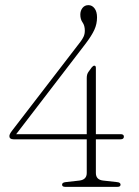

<svg xmlns="http://www.w3.org/2000/svg" viewBox="-20 -727 540 747"><path d="M317.5 -424Q317.5 -439 325 -448.5L337 -465Q342.5 -471.5 347 -471.5Q353 -471.5 353 -463V-205H449.5Q462 -205 462 -195.5Q462 -185 449 -185H353V-54Q353 -27.5 381.5 -24.5L435 -18.5Q449 -17.5 449 -8.5Q449 0 436.5 0H234Q221.5 0 221.5 -8.5Q221.5 -17 235.5 -18.5L289 -24.5Q317.5 -28 317.5 -54V-185H33Q16.5 -185 16.5 -197.5Q16.5 -205 26.5 -218L293 -564.5Q301 -575 305.5 -585Q310 -595 310 -608Q310 -627.5 301.2 -639.8Q292.5 -652 292.5 -670Q292.5 -685.5 301 -696.2Q309.5 -707 324 -707Q338.5 -707 348 -694.2Q357.5 -681.5 357.5 -659.5Q357.5 -633.5 347 -610.8Q336.5 -588 313 -557L43 -205H317.5Z"/></svg>

Font: Fraunces 72pt Soft Thin
Style: Regular
Weight: 100
Version: Version 1.000;[b76b70a41]